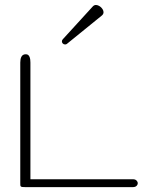

<svg xmlns="http://www.w3.org/2000/svg" viewBox="-20 -766 600 786"><path d="M83 0Q75.7 0 71.5 -0.5Q67.4 -1 65.4 -2.7Q63.5 -4.4 63.2 -8.1Q63 -11.7 63 -18.1V-509.8Q63 -516.1 64 -522.2Q64.9 -528.3 67.4 -533.2Q69.8 -538.1 74.2 -541Q78.6 -543.9 85.9 -543.9Q91.8 -543.9 95.5 -540.8Q99.1 -537.6 101.1 -532.7Q103 -527.8 103.8 -521.7Q104.5 -515.6 104.5 -509.8V-32.2H523.9Q533.7 -32.2 538.8 -27.1Q543.9 -22 543.9 -16.1Q543.9 -9.8 538.8 -4.9Q533.7 0 523.9 0ZM360.4 -740.2Q365.7 -745.6 372.6 -745.6Q377.9 -745.6 383.5 -742.9Q389.2 -740.2 393.6 -736.1Q397.9 -731.9 400.9 -726.6Q403.8 -721.2 403.8 -715.8Q403.8 -708 396.5 -702.1L253.9 -586.4Q251 -584 246.6 -584Q241.2 -584 237.3 -587.6Q233.4 -591.3 233.4 -596.7Q233.4 -601.6 237.3 -605.5Z"/></svg>

Font: Gruppo
Style: Regular
Weight: 400
Foundry: Vernon Adams
Version: Version 1.000